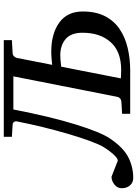

<svg xmlns="http://www.w3.org/2000/svg" viewBox="63 -837 727 1019"><g transform="rotate(-90 426.5 -327.5)"><path d="M-7.8 16.1Q-33.2 16.1 -48.1 -1.2Q-63 -18.6 -63 -44.9Q-63 -67.9 -43.7 -83.5Q-24.4 -99.1 -2 -99.1L83 -65.9Q92.8 -65.9 105.7 -77.9Q118.7 -89.8 131.8 -106.9Q145 -124 154.8 -140.1Q169.9 -165 188 -214.4Q206.1 -263.7 225.1 -328.4Q244.1 -393.1 261.5 -464.1Q278.8 -535.2 292 -603Q293.5 -608.9 289.1 -616.2Q284.7 -623.5 273.9 -624L210 -627.9V-670.9H723.1V-627.9L653.8 -624Q643.6 -623.5 637 -616.2Q630.4 -608.9 628.9 -603L591.8 -414.1Q591.8 -414.1 615.5 -416.5Q639.2 -418.9 661.1 -418.9Q757.8 -418.9 816.4 -376.2Q875 -333.5 875 -252Q875 -181.6 849.9 -133.3Q824.7 -85 781 -55.7Q737.3 -26.4 680.7 -13.2Q624 0 561 0H332V-43L397 -46.9Q407.7 -47.9 414.6 -54.9Q421.4 -62 421.9 -67.9L530.8 -620.1H355Q316.4 -421.4 275.6 -289.8Q234.9 -158.2 201.2 -107.9Q153.8 -37.1 102.1 -10.5Q50.3 16.1 -7.8 16.1ZM564.9 -47.9Q663.1 -47.9 712.6 -104Q762.2 -160.2 762.2 -252.9Q762.2 -314 729 -342.5Q695.8 -371.1 642.1 -371.1Q631.8 -371.1 617.7 -369.9Q603.5 -368.7 592.8 -367.4Q582 -366.2 582 -366.2L520 -49.8Q520 -49.8 533.2 -48.8Q546.4 -47.9 564.9 -47.9Z"/></g></svg>

Font: Charis
Style: Italic
Weight: 400
Italic angle: -11°
Designer: Walt Agee, Miriam Martin, Annie Olsen, Victor Gaultney, Lorna Priest, Alan Ward, Bob Hallissy, Martin Hosken, Sharon Cor
Foundry: SIL Global
Version: Version 7.000